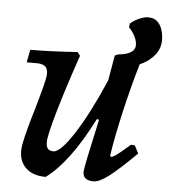

<svg xmlns="http://www.w3.org/2000/svg" viewBox="-48 -650 623 705"><g transform="rotate(5 264.0 -297.0)"><path d="M454 -431Q431 -354 408.5 -257Q386 -160 375 -87L379 -83Q386 -84 398 -92.5Q410 -101 448 -134L462 -133L477 -104Q410 -38 376.5 -13Q343 12 322 12Q283 12 283 -20Q283 -35 323 -215L315 -217Q231 -51 146 11Q100 11 74 -12.5Q48 -36 48 -77Q48 -110 86 -236Q98 -277 108 -315Q118 -353 118 -367Q118 -385 108.5 -393.5Q99 -402 78 -402H40L49 -449Q125 -449 223 -456L233 -443Q192 -324 165.5 -232.5Q139 -141 139 -117Q139 -100 145.5 -92.5Q152 -85 166 -85Q192 -85 241 -161Q290 -237 344 -362L360 -455L371 -460Q434 -466 434 -499Q434 -515 425.5 -532Q417 -549 403 -563L405 -577Q425 -594 447 -601Q462 -607 477 -605Q500 -604 514 -582Q528 -560 528 -526Q528 -495 507.5 -470Q487 -445 454 -431Z"/></g></svg>

Font: Alegreya Medium
Style: Italic
Weight: 500
Italic angle: -7°
Designer: Juan Pablo del Peral
Foundry: Huerta Tipografica
Version: Version 2.008; ttfautohint (v1.8)